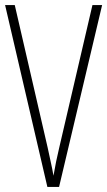

<svg xmlns="http://www.w3.org/2000/svg" viewBox="-20 -734 421 754"><path d="M381 -714 212 0H166L0 -714H38L167 -155Q173 -126 179 -99.5Q185 -73 190 -44Q195 -73 200.5 -100Q206 -127 213 -156L343 -714Z"/></svg>

Font: Noto Sans Malayalam ExtraCondensed ExtraLight
Style: Regular
Weight: 200
Width: 2
Designer: Jelle Bosma - Monotype Design Team
Foundry: Monotype Imaging Inc.
Version: Version 2.104; ttfautohint (v1.8.4.7-5d5b)